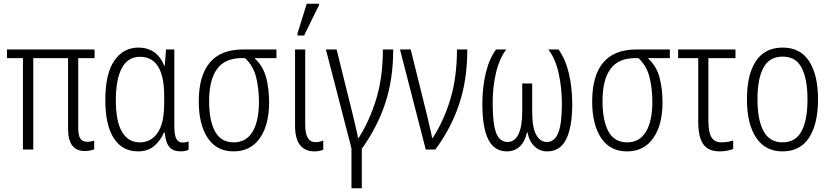

<svg xmlns="http://www.w3.org/2000/svg" viewBox="-20 -795 4418 1021"><path d="M431 8Q342 8 342 -109V-486H157V0H102V-486H17V-532H483V-486H396V-114Q396 -74 407.5 -57.5Q419 -41 446 -41Q464 -41 481 -47V-1Q474 2 461 5Q448 8 431 8Z M714 10Q631 10 585.5 -59.5Q540 -129 540 -263Q540 -403 588 -472.5Q636 -542 717 -542Q764 -542 799 -518Q834 -494 853 -446H856L863 -532H907V-125Q907 -76 918 -56.5Q929 -37 950 -37Q968 -37 983 -43V1Q977 5 965 7.5Q953 10 940 10Q901 10 881 -13Q861 -36 856 -90H852Q835 -50 801.5 -20Q768 10 714 10ZM724 -38Q783 -38 818 -88.5Q853 -139 853 -243V-287Q853 -388 821 -440.5Q789 -493 724 -493Q660 -493 628 -433Q596 -373 596 -262Q596 -149 629 -93.5Q662 -38 724 -38Z M1222 10Q1132 10 1084.5 -61.5Q1037 -133 1037 -256Q1037 -392 1095.5 -462Q1154 -532 1273 -532H1450V-486H1333Q1379 -444 1395 -383.5Q1411 -323 1411 -251Q1411 -130 1361.5 -60Q1312 10 1222 10ZM1223 -38Q1289 -38 1323 -94.5Q1357 -151 1357 -254Q1357 -321 1342.5 -382.5Q1328 -444 1283 -486H1266Q1176 -486 1134 -428Q1092 -370 1092 -257Q1092 -154 1123.5 -96Q1155 -38 1223 -38Z M1651 10Q1603 10 1576 -23Q1549 -56 1549 -128V-532H1603V-131Q1603 -39 1658 -39Q1680 -39 1699 -48V1Q1690 5 1678.5 7.5Q1667 10 1651 10ZM1562 -606V-617L1611 -775H1676V-767L1597 -606Z M1849 206V-6L1713 -532H1770L1859 -173Q1864 -149 1872 -116.5Q1880 -84 1884 -61H1887Q1946 -154 1981 -269.5Q2016 -385 2016 -532H2071Q2071 -373 2028.5 -245.5Q1986 -118 1904 -4V206Z M2244 0 2107 -532H2164L2253 -173Q2258 -149 2266 -116.5Q2274 -84 2278 -61H2281Q2341 -154 2375.5 -269.5Q2410 -385 2410 -532H2465Q2465 -371 2422 -242Q2379 -113 2295 0Z M2676 10Q2609 10 2577 -52.5Q2545 -115 2545 -242Q2545 -331 2563.5 -407.5Q2582 -484 2618 -532H2672Q2635 -483 2617 -405.5Q2599 -328 2600 -243Q2600 -136 2618.5 -88Q2637 -40 2680 -40Q2716 -40 2736.5 -80.5Q2757 -121 2757 -200V-351H2810V-200Q2810 -118 2831 -79Q2852 -40 2888 -40Q2930 -40 2949 -89.5Q2968 -139 2968 -242Q2968 -327 2951 -404.5Q2934 -482 2896 -532H2950Q2986 -483 3004.5 -407Q3023 -331 3023 -242Q3023 -120 2991 -55Q2959 10 2890 10Q2850 10 2822 -17Q2794 -44 2785 -91H2782Q2773 -44 2745 -17Q2717 10 2676 10Z M3314 10Q3224 10 3176.5 -61.5Q3129 -133 3129 -256Q3129 -392 3187.5 -462Q3246 -532 3365 -532H3542V-486H3425Q3471 -444 3487 -383.5Q3503 -323 3503 -251Q3503 -130 3453.5 -60Q3404 10 3314 10ZM3315 -38Q3381 -38 3415 -94.5Q3449 -151 3449 -254Q3449 -321 3434.5 -382.5Q3420 -444 3375 -486H3358Q3268 -486 3226 -428Q3184 -370 3184 -257Q3184 -154 3215.5 -96Q3247 -38 3315 -38Z M3808 10Q3746 10 3719.5 -28.5Q3693 -67 3693 -148V-486H3586V-532H3891V-486H3747V-154Q3747 -93 3763 -65.5Q3779 -38 3817 -38Q3849 -38 3879 -48V-3Q3869 2 3848.5 6Q3828 10 3808 10Z M4330 -267Q4330 -136 4282.5 -63Q4235 10 4141 10Q4049 10 4000.5 -63.5Q3952 -137 3952 -267Q3952 -399 4000 -470.5Q4048 -542 4142 -542Q4236 -542 4283 -469Q4330 -396 4330 -267ZM4008 -267Q4008 -157 4040.5 -97.5Q4073 -38 4141 -38Q4210 -38 4242 -96.5Q4274 -155 4274 -267Q4274 -373 4243.5 -433.5Q4213 -494 4142 -494Q4072 -494 4040 -435.5Q4008 -377 4008 -267Z"/></svg>

Font: Noto Sans Condensed Light
Style: Regular
Weight: 300
Width: 3
Designer: Monotype Design Team
Foundry: Monotype Imaging Inc.
Version: Version 2.013; ttfautohint (v1.8.4.7-5d5b)